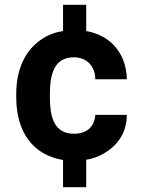

<svg xmlns="http://www.w3.org/2000/svg" viewBox="-20 -664 615 804"><path d="M189 -257V-271C189 -353 207 -424 289 -424C344 -424 379 -386 379 -332H511C511 -359 506 -384 498 -407C473 -475 419 -520 341 -534V-644H244V-534C211 -529 182 -518 158 -502C90 -459 48 -380 48 -271V-257C48 -111 118 -15 244 6V120H341V5C366 1 388 -7 409 -18C464 -48 511 -100 511 -183H379C376 -133 343 -104 290 -104C206 -104 189 -174 189 -257Z"/></svg>

Font: Asimov
Style: Regular
Weight: 500
Designer: Google
Version: Version 2.000980; 2014